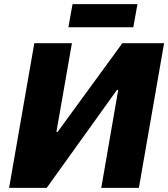

<svg xmlns="http://www.w3.org/2000/svg" viewBox="-20 -909 814 929"><path d="M24 0H206L546 -474H552L470 0H652L774 -700H572L259 -271H253L328 -700H146ZM311 -777H625L645 -889H331Z"/></svg>

Font: Fixel Display 20240404 ExBold
Style: Italic
Weight: 800
Italic angle: -10°
Designer: AlfaBravo + MacPaw
Foundry: Kyrylo Tkachov, Marchela Mozhyna, Serhii Makarenko, Maria Weinstein, Zakhar Kryvoshyya
Version: Version 1.211;Glyphs 3.2 (3225)